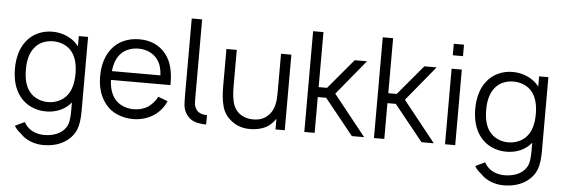

<svg xmlns="http://www.w3.org/2000/svg" viewBox="-59 -963 4180 1424"><g transform="rotate(5 2031.0 -250.5)"><path d="M561.5 -562.5V-8.5Q561.5 76.5 542.5 126Q523.5 175.5 477 211.5Q406.5 265.5 300 265.5Q250 265.5 204.2 247.5Q158.5 229.5 127 195Q111 183 98.8 169.5Q86.5 156 78 141.5L149 107.5Q154.5 119 168.5 135.5Q191.5 162.5 226.2 176.5Q261 190.5 300 190.5Q339 190.5 373.5 180.2Q408 170 433.5 149Q465 122 474.5 89.5Q484.5 55.5 484.5 -8.5V-67.5Q451.5 -27 403.5 -5.8Q355.5 15.5 298 15.5Q239 15.5 188.2 -7.8Q137.5 -31 103 -75Q41.5 -153.5 41.5 -282.5Q41.5 -341 56.2 -394Q71 -447 103 -487.5Q136.5 -531.5 187 -554.8Q237.5 -578 295 -578Q354 -578 406.5 -554Q459.5 -530 492.5 -486.5V-562.5ZM492.5 -282.5Q492.5 -387 447 -445Q423 -475 386.5 -491.2Q350 -507.5 307.5 -507.5Q263.5 -507.5 226.5 -490.8Q189.5 -474 165.5 -440.5Q123 -384 123 -282.5Q123 -178 164.5 -123Q188.5 -90 226 -72.5Q263.5 -55 306 -55Q349.5 -55 386.2 -71.8Q423 -88.5 447 -119Q492.5 -175.5 492.5 -282.5Z M800 -123Q824 -91.5 861.8 -74.5Q899.5 -57.5 943 -57.5Q1004.5 -57.5 1050 -86.5Q1094 -116.5 1119 -165.5L1190.5 -138.5Q1157.5 -63 1088.5 -22Q1024.5 15.5 945 15.5Q884 15.5 828.5 -8Q774.5 -31 739.5 -76Q676 -156 676 -279Q676 -407.5 739.5 -487.5Q776 -533 828.5 -555.5Q881 -578 943 -578Q1069 -578 1141 -488.5Q1204.5 -408.5 1201 -259.5H758.5Q761.5 -174.5 800 -123ZM801 -444Q767 -399.5 759.5 -325H1121Q1119 -362.5 1110 -391.8Q1101 -421 1082.5 -445Q1059.5 -475 1022.2 -491.8Q985 -508.5 943 -508.5Q899.5 -508.5 862.2 -492.2Q825 -476 801 -444Z M1490.5 8.5Q1464.5 8.5 1444 5Q1405 0 1378.5 -17Q1352 -34 1334.5 -65.5Q1321 -92 1318 -118.5Q1317 -132.5 1316.2 -153.8Q1315.5 -175 1315.5 -204V-765.5H1393V-168.5Q1393 -146 1395 -131.8Q1397 -117.5 1404.5 -105Q1412.5 -86.5 1430.8 -75.5Q1449 -64.5 1472 -62.5Q1475.5 -62 1480 -62Q1484.5 -62 1490.5 -61.5Z M2075 -562.5V0H2006V-79Q1994.5 -62.5 1979 -46Q1952 -17.5 1915 -3.5Q1878 10.5 1838.5 12.5Q1834.5 13 1829 13.2Q1823.5 13.5 1815.5 13.5Q1735 13.5 1679 -31.5Q1626 -71 1608 -135.5Q1590.5 -200 1591.5 -289.5V-562.5H1668.5V-291.5Q1668.5 -216 1682 -167.5Q1695.5 -119 1734 -89.5Q1776.5 -59.5 1833 -59.5Q1900 -59.5 1939.5 -96Q1980.5 -131.5 1991.5 -192.5Q1995 -207 1996.5 -227.2Q1998 -247.5 1998 -273V-562.5Z M2297.5 0H2220.5V-750H2297.5V-340.5H2360L2546.5 -562.5H2638L2424.5 -303L2666 0H2574.5L2360 -266.5H2297.5Z M2816 0H2739V-750H2816V-340.5H2878.5L3065 -562.5H3156.5L2943 -303L3184.5 0H3093L2878.5 -266.5H2816Z M3344 -748V-662.5H3268V-748ZM3344 -562.5V0H3268V-562.5Z M3988.5 -562.5V-8.5Q3988.5 76.5 3969.5 126Q3950.5 175.5 3904 211.5Q3833.5 265.5 3727 265.5Q3677 265.5 3631.2 247.5Q3585.5 229.5 3554 195Q3538 183 3525.8 169.5Q3513.5 156 3505 141.5L3576 107.5Q3581.5 119 3595.5 135.5Q3618.5 162.5 3653.2 176.5Q3688 190.5 3727 190.5Q3766 190.5 3800.5 180.2Q3835 170 3860.5 149Q3892 122 3901.5 89.5Q3911.5 55.5 3911.5 -8.5V-67.5Q3878.5 -27 3830.5 -5.8Q3782.5 15.5 3725 15.5Q3666 15.5 3615.2 -7.8Q3564.5 -31 3530 -75Q3468.5 -153.5 3468.5 -282.5Q3468.5 -341 3483.2 -394Q3498 -447 3530 -487.5Q3563.5 -531.5 3614 -554.8Q3664.5 -578 3722 -578Q3781 -578 3833.5 -554Q3886.5 -530 3919.5 -486.5V-562.5ZM3919.5 -282.5Q3919.5 -387 3874 -445Q3850 -475 3813.5 -491.2Q3777 -507.5 3734.5 -507.5Q3690.5 -507.5 3653.5 -490.8Q3616.5 -474 3592.5 -440.5Q3550 -384 3550 -282.5Q3550 -178 3591.5 -123Q3615.5 -90 3653 -72.5Q3690.5 -55 3733 -55Q3776.5 -55 3813.2 -71.8Q3850 -88.5 3874 -119Q3919.5 -175.5 3919.5 -282.5Z"/></g></svg>

Font: Russisch Sans
Style: Regular
Weight: 400
Designer: Michael Sharanda (font) & Cristiano Sobral (main changes)
Foundry: Michael Sharanda
Version: Version 2.00;October 25, 2020;FontCreator 13.0.0.2681 64-bit